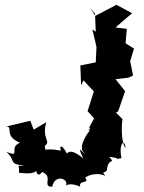

<svg xmlns="http://www.w3.org/2000/svg" viewBox="-20 -746 598 798"><path d="M258 -108C240 -143 225 -146 233 -120C155 -135 173 -109 166 -139C194 -161 153 -165 172 -238L120 -207L106 -244L5 -220C38 -221 -7 -181 63 -153C13 -132 71 -89 6 -115C50 -77 11 -65 80 -58C46 -52 61 -72 59 -28C115 -21 123 -30 131 -35C137 3 171 -47 146 -34C210 -18 150 31 197 30C209 -26 268 -1 254 25C281 9 327 37 313 31C306 -1 355 20 334 -7C353 -25 401 -27 418 -14C384 -70 385 -4 424 -37C429 -96 463 -61 434 -94C501 -87 437 -80 485 -89C472 -146 498 -176 502 -130C481 -157 486 -234 489 -251L462 -278L471 -283L500 -367L460 -417L513 -423L533 -432L521 -492L537 -544L502 -566L507 -626L460 -632L529 -691L464 -726L376 -680L356 -712L375 -689L378 -614L364 -624L381 -551L378 -487L314 -474L317 -391L327 -412L370 -366L344 -284L371 -254L351 -217C364 -194 322 -218 353 -203C333 -180 303 -125 333 -109C329 -102 293 -158 326 -88C260 -140 267 -99 268 -116Z"/></svg>

Font: Asimov Aggro
Style: Medium
Weight: 500
Designer: Google
Version: Version 2.000980; 2014